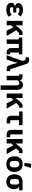

<svg xmlns="http://www.w3.org/2000/svg" viewBox="2622 -3478 1056 6340"><g transform="rotate(90 3150.0 -308.0)"><path d="M535 -75Q496 -33 436.5 -10.5Q377 12 300 12Q195 12 132.5 -31.5Q70 -75 70 -148Q70 -202 102.5 -233.5Q135 -265 194 -273V-278Q138 -285 110.5 -313Q83 -341 83 -388Q83 -431 108.5 -465Q134 -499 183 -518Q232 -537 301 -537Q375 -537 429 -517Q483 -497 526 -455L441 -368Q415 -394 382.5 -407.5Q350 -421 312 -421Q273 -421 252.5 -408Q232 -395 232 -371V-361Q232 -338 247 -327Q262 -316 291 -316H394V-218H278Q249 -218 234 -207Q219 -196 219 -173V-162Q219 -133 242.5 -118.5Q266 -104 318 -104Q362 -104 396 -120Q430 -136 461 -167Z M883 -219 817 -153V0H669V-525H817V-300H823L890 -388L969 -477Q994 -505 1018.5 -515Q1043 -525 1084 -525H1136V-410H1075L981 -316L1166 0H993Z M1280 -401H1220V-516H1775V-401H1715V-115H1775V0H1725Q1647 0 1607 -40.5Q1567 -81 1567 -149V-401H1428V0H1280Z M1959 -625H1873V-740H1962Q2019 -740 2048 -718.5Q2077 -697 2095 -642L2267 -115H2328V0H2264Q2207 0 2178 -21.5Q2149 -43 2131 -98L2089 -228L2061 -352H2050L2021 -228L1944 0H1804L1992 -525Z M2483 0V-410H2434V-525H2516Q2566 -525 2594.5 -501.5Q2623 -478 2629 -431H2635Q2651 -480 2687.5 -508.5Q2724 -537 2783 -537Q2863 -537 2905 -483Q2947 -429 2947 -329V200H2799V-317Q2799 -369 2782.5 -393Q2766 -417 2726 -417Q2687 -417 2659 -397Q2631 -377 2631 -340V0Z M3283 -219 3217 -153V0H3069V-525H3217V-300H3223L3290 -388L3369 -477Q3394 -505 3418.5 -515Q3443 -525 3484 -525H3536V-410H3475L3381 -316L3566 0H3393Z M3958 0Q3882 0 3842 -39Q3802 -78 3802 -153V-410H3660V-525H4112V-410H3950V-148Q3950 -132 3958.5 -123.5Q3967 -115 3983 -115H4056V0Z M4513 0H4425Q4349 0 4309 -39Q4269 -78 4269 -153V-525H4417V-149Q4417 -135 4427 -125Q4437 -115 4451 -115H4513Z M4783 -219 4717 -153V0H4569V-525H4717V-300H4723L4790 -388L4869 -477Q4894 -505 4918.5 -515Q4943 -525 4984 -525H5036V-410H4975L4881 -316L5066 0H4893Z M5141 -258Q5141 -341 5172 -402Q5203 -463 5261.5 -495.5Q5320 -528 5400 -528Q5480 -528 5538.5 -495.5Q5597 -463 5628 -402Q5659 -341 5659 -258Q5659 -175 5628 -114Q5597 -53 5538.5 -20.5Q5480 12 5400 12Q5320 12 5261.5 -20.5Q5203 -53 5172 -114Q5141 -175 5141 -258ZM5506 -217V-299Q5506 -356 5478 -387Q5450 -418 5400 -418Q5350 -418 5322 -387Q5294 -356 5294 -299V-217Q5294 -160 5322 -129Q5350 -98 5400 -98Q5450 -98 5478 -129Q5506 -160 5506 -217ZM5357 -593 5392 -816 5525 -796 5452 -579Z M6149 -410V-402Q6189 -377 6208.5 -340.5Q6228 -304 6228 -247Q6228 -171 6198.5 -112Q6169 -53 6113.5 -20.5Q6058 12 5982 12Q5906 12 5850.5 -21Q5795 -54 5765.5 -115Q5736 -176 5736 -257Q5736 -384 5801 -454.5Q5866 -525 5982 -525H6264V-410ZM5982 -410Q5938 -410 5914 -384.5Q5890 -359 5890 -310V-209Q5890 -160 5914 -132.5Q5938 -105 5982 -105Q6026 -105 6050 -132.5Q6074 -160 6074 -209V-310Q6074 -343 6062.5 -368Q6051 -393 6030 -410Z"/></g></svg>

Font: iA Writer Quattro V
Style: Regular
Weight: 400
Designer: Mike Abbink, Paul van der Laan, Pieter van Rosmalen, Oliver Reichenstein
Foundry: Information Architects Inc.
Version: Version 2.000